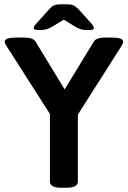

<svg xmlns="http://www.w3.org/2000/svg" viewBox="-20 -878 599 900"><path d="M214 -27V-344L12 -660Q2 -675 2 -683Q2 -702 60 -702H92Q134 -702 146 -684L283 -459L421 -685Q433 -702 476 -702H502Q557 -702 557 -683Q557 -674 548 -660L345 -341V-27Q345 2 292 2H267Q214 2 214 -27ZM138 -747Q138 -755 157 -775L211 -835Q223 -849 235 -853.5Q247 -858 269 -858H289Q312 -858 323 -853.5Q334 -849 348 -835L401 -776Q420 -755 420 -747Q420 -741 413.5 -739Q407 -737 386 -737Q359 -737 334 -752L279 -786L225 -753Q198 -737 172 -737Q152 -737 145 -739Q138 -741 138 -747Z"/></svg>

Font: Asap-SemiBold
Style: Regular
Weight: 600
Designer: Pablo Cosgaya
Foundry: Omnibus-Type
Version: Version 2.000; ttfautohint (v1.8)